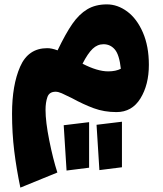

<svg xmlns="http://www.w3.org/2000/svg" viewBox="-20 -492 745 877"><path d="M660 -196Q660 -105 621.5 -42.5Q583 20 512 20Q456 20 408.5 2.5Q361 -15 308 -44Q278 -59 262 -66Q246 -73 234 -73Q205 -73 196.5 -48.5Q188 -24 188 10Q188 64 205 149Q222 234 242 296L73 365Q55 279 45 197.5Q35 116 35 27Q35 -103 72 -187.5Q109 -272 196 -272Q216 -272 243 -262Q280 -339 310.5 -383Q341 -427 378.5 -449.5Q416 -472 468 -472Q517 -472 561 -439.5Q605 -407 632.5 -344Q660 -281 660 -196ZM532 -178Q525 -242 504.5 -266Q484 -290 453 -290Q425 -290 403 -269Q381 -248 357 -201Q425 -166 474 -166Q509 -166 532 -178ZM434 285 421 78 537 64V272ZM284 287 271 80 387 66V274Z"/></svg>

Font: FiraGO Heavy
Style: Italic
Weight: 900
Italic angle: -8°
Designer: bBox Type GmbH
Foundry: bBox Type GmbH
Version: Version 1.001